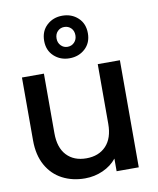

<svg xmlns="http://www.w3.org/2000/svg" viewBox="-91 -895 800 973"><g transform="rotate(-10 309.5 -408.0)"><path d="M545 -551V0H431V-65Q404 -31 360.5 -11.5Q317 8 268 8Q203 8 151.5 -19Q100 -46 70.5 -99Q41 -152 41 -227V-551H154V-244Q154 -170 191 -130.5Q228 -91 292 -91Q356 -91 393.5 -130.5Q431 -170 431 -244V-551ZM296 -605Q249 -605 216.5 -635Q184 -665 184 -714Q184 -764 216.5 -794Q249 -824 296 -824Q344 -824 376.5 -794Q409 -764 409 -714Q409 -665 376.5 -635Q344 -605 296 -605ZM296 -766Q276 -766 262 -752Q248 -738 248 -715Q248 -693 262 -678.5Q276 -664 296 -664Q317 -664 331 -678.5Q345 -693 345 -715Q345 -738 331 -752Q317 -766 296 -766Z"/></g></svg>

Font: Poppins Medium A&M
Style: Regular
Weight: 500
Designer: Ninad Kale (Devanagari), Jonny Pinhorn (Latin)
Foundry: Indian Type Foundry
Version: 4.004